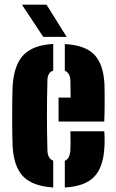

<svg xmlns="http://www.w3.org/2000/svg" viewBox="-20 -799 499 828"><path d="M34.5 -168Q33.5 -185 33 -220.2Q32.5 -255.5 32.5 -297Q32.5 -338.5 33 -375Q33.5 -411.5 34.5 -430Q41 -520.5 81.8 -562.5Q122.5 -604.5 209.5 -609.5V-494.5Q185 -486.5 184.5 -453Q182.5 -382 182.5 -302Q182.5 -222 184.5 -152Q185 -115.5 209.5 -106V9.5Q121.5 4 80.5 -37.5Q39.5 -79 34.5 -168ZM232.5 -275V-378H284.5Q284.5 -405 284 -426.8Q283.5 -448.5 283.5 -453Q282 -485 259.5 -494V-609Q346.5 -604.5 386.2 -563.8Q426 -523 430.5 -436Q431 -425 431.2 -397.2Q431.5 -369.5 431.2 -336.2Q431 -303 429.5 -275ZM259.5 9.5V-105.5Q281.5 -114.5 283.5 -152Q285 -177.5 283.5 -233H429.5Q430.5 -228 431 -206.2Q431.5 -184.5 430.5 -168Q426.5 -78.5 386.2 -36.8Q346 5 259.5 9.5ZM166.5 -640 74.5 -779H180.5L267.5 -640Z"/></svg>

Font: Big Shoulders Stencil Display Black
Style: Regular
Weight: 900
Designer: Patric King
Foundry: XO Type Co
Version: Version 1.000